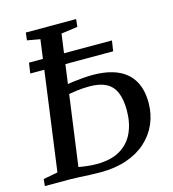

<svg xmlns="http://www.w3.org/2000/svg" viewBox="-111 -835 840 931"><g transform="rotate(-15 309.0 -369.0)"><path d="M278.5 5.5Q255.5 5.5 227.8 4.2Q200 3 173 1.5Q146 0 125 0H0.5L4 -34.5L76.5 -48L164 -693.5L99.5 -705L104 -743H356.5L352.5 -705L270 -693.5L181.5 -47Q201 -43.5 225 -40.8Q249 -38 271 -38Q343.5 -38 389.5 -65.2Q435.5 -92.5 457.5 -140.8Q479.5 -189 479.5 -252.5Q479.5 -307 464.5 -342.2Q449.5 -377.5 417.5 -394.2Q385.5 -411 334 -411Q300.5 -411 269 -406.8Q237.5 -402.5 215.5 -398.5L220 -445Q237 -449.5 261.2 -452.8Q285.5 -456 312 -458.2Q338.5 -460.5 362 -460.5Q438.5 -460.5 489.2 -437.8Q540 -415 565.5 -370.5Q591 -326 591 -260.5Q591 -204 570 -155.5Q549 -107 509 -70.8Q469 -34.5 411 -14.5Q353 5.5 278.5 5.5ZM73.5 -545.5 81 -598H497.5L489.5 -545.5Z"/></g></svg>

Font: Merriweather 48pt
Style: Italic
Weight: 400
Italic angle: -7.8°
Version: Version 2.101